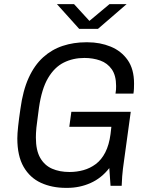

<svg xmlns="http://www.w3.org/2000/svg" viewBox="-20 -901 720 931"><path d="M300 10Q232 10 178.5 -14.5Q125 -39 94.5 -92Q64 -145 64 -230Q64 -252 68 -289Q72 -326 79 -373Q91 -462 119 -523.5Q147 -585 189 -623Q231 -661 284 -678.5Q337 -696 397 -696H405Q465 -696 516.5 -675Q568 -654 599 -610Q630 -566 630 -496Q630 -484 629.5 -471.5Q629 -459 627 -447H540Q542 -457 542.5 -466Q543 -475 543 -484Q543 -535 522 -565Q501 -595 466 -607.5Q431 -620 389 -620Q334 -620 289 -597.5Q244 -575 213 -522.5Q182 -470 169 -379Q165 -345 161.5 -321.5Q158 -298 156.5 -282Q155 -266 154.5 -255Q154 -244 154 -234Q154 -172 175 -135.5Q196 -99 232.5 -83Q269 -67 317 -67Q352 -67 384.5 -76Q417 -85 444.5 -105.5Q472 -126 490.5 -162Q509 -198 516 -251L520 -286H316L326 -359H614L582 -126Q575 -79 572.5 -46Q570 -13 570 0H516L510 -86Q472 -37 419 -13.5Q366 10 306 10ZM364 -761 256 -881H339L427 -785H396L511 -881H594L455 -761Z"/></svg>

Font: Chivo Medium Light
Style: Italic
Weight: 300
Italic angle: -8.05°
Version: Version 2.002